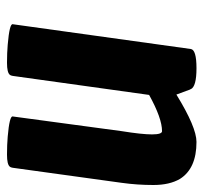

<svg xmlns="http://www.w3.org/2000/svg" viewBox="-36 -516 568 535"><g transform="rotate(90 247.5 -248.0)"><path d="M375 -512Q449 -512 478 -466Q495 -437 495 -392Q495 -347 489 -304L447 0Q446 6 444 8Q438 16 410.5 16Q383 16 360 14Q302 9 304 0L345 -304Q354 -360 354 -388Q354 -416 345 -416Q309 -416 244 -380L191 0Q190 6 188 8Q182 16 154.5 16Q127 16 104 14Q45 9 47 0L116 -496Q118 -512 169.5 -512Q221 -512 228 -496Q228 -494 229 -494L243 -456Q334 -512 375 -512Z"/></g></svg>

Font: Chau Philomene One
Style: Italic
Weight: 400
Designer: Vicente Lamonaca
Foundry: TipoType
Version: Version 1.002